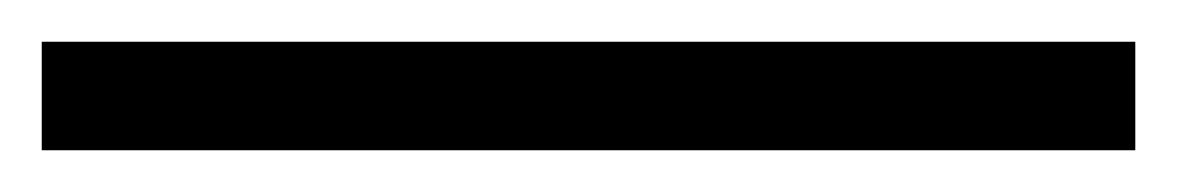

<svg xmlns="http://www.w3.org/2000/svg" viewBox="-20 59 564 92"><path d="M524 79V131H0V79Z"/></svg>

Font: GFS Gazis
Style: Regular
Weight: 400
Designer: George Matthiopoulos
Foundry: George Matthiopoulos
Version: Version 1.0